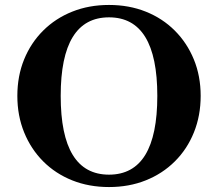

<svg xmlns="http://www.w3.org/2000/svg" viewBox="-20 -744 880 775"><path d="M420 11Q339.1 11 271.5 -16Q204 -43 154.5 -92.5Q105 -142 77.5 -209.5Q50 -277 50 -357Q50 -437 77.3 -504Q104.5 -571 154.3 -620.5Q204 -670 271.6 -697Q339.1 -724 420 -724Q500.9 -724 568.5 -697Q636 -670 685.5 -620.5Q735 -571 762.5 -504Q790 -437 790 -357Q790 -277 762.7 -209.5Q735.5 -142 685.7 -92.5Q636 -43 568.4 -16Q500.9 11 420 11ZM420 -39Q615 -39 615 -357Q615 -674 420 -674Q225 -674 225 -357Q225 -39 420 -39Z"/></svg>

Font: Baskervville SC
Style: Regular
Weight: 400
Designer: Alexis Faudot, Rémi Forte, Morgane Pierson, Rafael Ribas, Tanguy Vanlaeys, Rosalie Wagner, Thomas Huot-Marchand
Foundry: ANRT
Version: Version 1.100